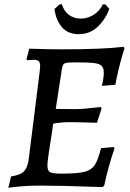

<svg xmlns="http://www.w3.org/2000/svg" viewBox="-20 -869 611 899"><path d="M267 -56Q341 -56 374 -64Q407 -72 423 -95.5Q439 -119 453 -175L512 -181L516 -174Q486 -85 468 0L460 7Q264 0 167 0Q93 0 19 10L32 -43Q75 -49 92.5 -67Q110 -85 115 -128L166 -535Q168 -553 168 -559Q168 -576 161.5 -582.5Q155 -589 138 -589L107 -587L104 -592L117 -641Q207 -638 268 -638Q466 -638 559 -650L563 -643Q536 -559 520 -472L457 -467Q466 -506 466 -529Q466 -551 455.5 -561Q445 -571 419 -574Q393 -577 335 -577Q304 -577 292.5 -575Q281 -573 276.5 -566.5Q272 -560 269 -541L241 -359L336 -358Q367 -358 451 -368L456 -362L434 -294Q351 -297 303 -297Q269 -297 229 -290Q222 -235 214 -190Q202 -115 202 -94Q202 -69 215 -62.5Q228 -56 267 -56ZM462 -849 474 -848 492 -827Q473 -777 436.5 -743Q400 -709 349 -709Q297 -709 269 -743Q241 -777 235 -827L258 -848L270 -849Q279 -817 302.5 -799.5Q326 -782 358 -782Q390 -782 418 -799.5Q446 -817 462 -849Z"/></svg>

Font: Alegreya Medium
Style: Italic
Weight: 500
Italic angle: -7°
Designer: Juan Pablo del Peral
Foundry: Huerta Tipografica
Version: Version 2.008; ttfautohint (v1.8)